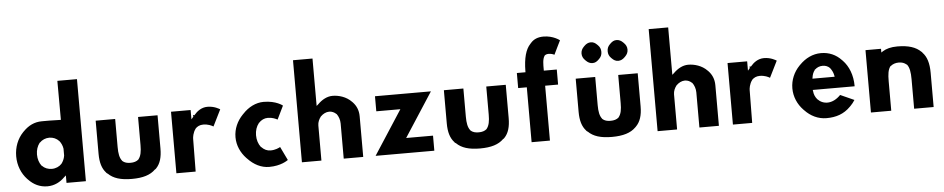

<svg xmlns="http://www.w3.org/2000/svg" viewBox="-46 -1249 8052 1638"><g transform="rotate(-5 3980.0 -430.0)"><path d="M273 -355H274C295 -377 325 -390 357 -390C389 -390 419 -377 441 -353C454 -337 466 -313 470 -286V-285V-228V-227C466 -200 455 -177 441 -159C421 -137 390 -123 357 -123C324 -123 295 -134 273 -157H272L270 -159C252 -183 240 -216 240 -256C240 -295 252 -328 271 -353ZM636 -866 635 -867H469L468 -866L469 -533H460H459C398 -536 332 -535 306 -535C242 -535 190 -508 147 -464L139 -456C91 -406 62 -335 62 -256C62 -177 91 -107 138 -57L146 -49C188 -5 241 22 306 22C366 22 417 -5 453 -42L470 -57V6L471 7H635L636 6Z M765 -500 764 -499V-216C764 -141 780 -89 814 -52V-54V-51L817 -48L824 -42H825L827 -41C870 2 934 22 1029 22C1124 22 1188 2 1231 -41L1233 -42H1234L1241 -48L1243 -50V-54V-50C1278 -87 1294 -140 1294 -216V-499L1293 -500H1128L1127 -499V-259C1127 -204 1120 -166 1099 -140L1098 -138C1081 -123 1058 -116 1029 -116C1000 -116 978 -122 960 -138L959 -140C938 -166 931 -204 931 -259V-499L930 -500ZM815 -49H814V-57V-56ZM818 -53H817ZM1241 -53H1240ZM1244 -49H1243V-55Z M1595 -464H1600L1595 -459L1579 -440V-519L1578 -520H1412L1411 -519V6L1412 7H1575L1576 6L1579 -274C1579 -284 1583 -326 1608 -358V-359C1623 -375 1645 -387 1675 -387C1716 -387 1747 -372 1761 -363L1831 -504C1824 -508 1783 -535 1724 -535C1671 -535 1633 -503 1611 -477L1610 -475H1609L1605 -471V-474H1595Z M2312 -139C2300 -132 2269 -117 2229 -117C2199 -117 2174 -129 2151 -153H2150L2148 -155C2128 -181 2116 -216 2116 -257C2116 -296 2128 -332 2149 -358L2150 -360H2151C2172 -383 2199 -396 2229 -396C2268 -396 2296 -382 2311 -374C2330 -412 2348 -451 2367 -489C2367 -489 2313 -535 2205 -535C2138 -535 2074 -502 2025 -449L2018 -442C1971 -393 1940 -328 1940 -255C1940 -184 1970 -121 2016 -72L2024 -64C2074 -11 2137 22 2205 22C2306 22 2360 -18 2368 -23Z M2487 -867 2486 -866V6L2487 7H2652L2653 6V-294C2653 -321 2665 -348 2681 -368L2682 -370H2683C2702 -389 2728 -403 2755 -403C2779 -403 2799 -393 2815 -378H2816L2817 -377C2833 -356 2844 -325 2844 -294V6L2845 7H3010L3011 6V-340C3011 -395 2991 -434 2964 -463L2957 -470C2912 -517 2847 -535 2795 -535C2748 -535 2704 -510 2669 -475L2653 -461V-866L2652 -867Z M3157 -500 3156 -499V-372L3157 -371H3362L3117 7H3618L3620 6V-121L3618 -122H3390L3635 -500Z M3747 -500 3746 -499V-216C3746 -141 3762 -89 3796 -52V-54V-51L3799 -48L3806 -42H3807L3809 -41C3852 2 3916 22 4011 22C4106 22 4170 2 4213 -41L4215 -42H4216L4223 -48L4225 -50V-54V-50C4260 -87 4276 -140 4276 -216V-499L4275 -500H4110L4109 -499V-259C4109 -204 4102 -166 4081 -140L4080 -138C4063 -123 4040 -116 4011 -116C3982 -116 3960 -122 3942 -138L3941 -140C3920 -166 3913 -204 3913 -259V-499L3912 -500ZM3797 -49H3796V-57V-56ZM3800 -53H3799ZM4223 -53H4222ZM4226 -49H4225V-55Z M4380 -592 4379 -591V-464L4380 -463H4453V6L4454 7H4609L4610 6V-463H4720L4721 -464V-591L4720 -592H4610V-602C4610 -645 4609 -690 4627 -717V-718L4629 -720C4637 -727 4648 -731 4662 -731C4685 -731 4701 -725 4712 -719C4732 -759 4750 -799 4770 -838C4770 -838 4716 -882 4632 -882C4584 -882 4548 -867 4522 -837L4515 -829C4475 -787 4454 -713 4453 -602V-592Z M4875 -216C4875 -141 4891 -89 4925 -52V-54V-51L4928 -48L4935 -42H4936L4938 -41C4981 2 5045 22 5140 22C5235 22 5301 2 5344 -41L5351 -48C5388 -85 5406 -139 5406 -216V-499L5405 -500H5240L5239 -499V-259C5239 -205 5233 -167 5211 -140L5210 -138C5193 -123 5170 -116 5140 -116C5111 -116 5089 -122 5071 -138L5070 -140C5049 -166 5042 -204 5042 -259V-499L5041 -500H4876L4875 -499ZM5190 -766C5175 -751 5167 -733 5167 -709C5167 -685 5175 -667 5190 -652L5197 -645C5212 -630 5228 -620 5250 -620C5272 -620 5290 -630 5305 -645L5312 -652C5327 -667 5337 -685 5337 -709C5337 -733 5327 -751 5312 -766L5305 -773C5290 -788 5272 -798 5250 -798C5228 -798 5212 -788 5197 -773ZM4968 -766C4953 -751 4943 -732 4943 -709C4943 -685 4953 -667 4968 -652L4975 -645C4990 -630 5008 -620 5030 -620C5052 -620 5068 -630 5083 -645L5090 -652C5105 -667 5113 -685 5113 -709C5113 -733 5105 -751 5090 -766L5083 -773C5068 -788 5052 -798 5030 -798C5008 -798 4990 -788 4975 -773ZM4926 -49H4925V-57V-56ZM4929 -53H4928Z M5533 -867 5532 -866V6L5533 7H5698L5699 6V-294C5699 -321 5711 -348 5727 -368L5728 -370H5729C5748 -389 5774 -403 5801 -403C5825 -403 5845 -393 5861 -378H5862L5863 -377C5879 -356 5890 -325 5890 -294V6L5891 7H6056L6057 6V-340C6057 -395 6037 -434 6010 -463L6003 -470C5958 -517 5893 -535 5841 -535C5794 -535 5750 -510 5715 -475L5699 -461V-866L5698 -867Z M6361 -464H6366L6361 -459L6345 -440V-519L6344 -520H6178L6177 -519V6L6178 7H6341L6342 6L6345 -274C6345 -284 6349 -326 6374 -358V-359C6389 -375 6411 -387 6441 -387C6482 -387 6513 -372 6527 -363L6597 -504C6590 -508 6549 -535 6490 -535C6437 -535 6399 -503 6377 -477L6376 -475H6375L6371 -471V-474H6361Z M6914 -397V-401H6918C6934 -416 6956 -426 6983 -426C7007 -426 7028 -418 7045 -401L7046 -399C7059 -382 7070 -362 7075 -336L7077 -324H6887L6889 -336C6892 -357 6899 -379 6914 -397ZM6912 -147C6896 -166 6885 -190 6883 -218L6881 -228H7239L7240 -230C7240 -325 7208 -402 7159 -453L7152 -460C7106 -509 7047 -535 6978 -535C6907 -535 6844 -503 6794 -452L6786 -444C6739 -395 6709 -329 6709 -256C6709 -184 6739 -118 6786 -69L6793 -62C6842 -10 6906 22 6978 22C7059 22 7127 0 7183 -57L7191 -65C7204 -78 7216 -93 7228 -112L7110 -165C7039 -91 6959 -98 6914 -145Z M7533 -246C7533 -304 7538 -346 7560 -373L7562 -374H7563C7580 -388 7603 -397 7632 -397C7660 -397 7681 -389 7698 -374H7700L7701 -373C7722 -347 7729 -305 7729 -246V6L7730 7H7895L7896 6V-287C7896 -368 7878 -426 7841 -463V-464L7839 -467L7835 -471H7834C7791 -514 7727 -535 7632 -535C7576 -535 7536 -523 7507 -505L7492 -495V-526L7491 -527H7360L7359 -526V6L7360 7H7532L7533 6Z"/></g></svg>

Font: Hussar Woodtype
Style: SeBd
Weight: 900
Foundry: Cannot Into Space Fonts
Version: Version 1.07